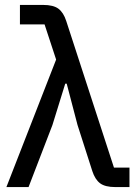

<svg xmlns="http://www.w3.org/2000/svg" viewBox="-20 -760 555 780"><path d="M161 -661H61V-740H155Q197 -740 217.5 -724.5Q238 -709 249 -675L443 -79H506V0H449Q407 0 386.5 -15.5Q366 -31 355 -65L295 -252L251 -420H245L193 -252L96 0H6L208 -518Z"/></svg>

Font: IBM Plex Sans Text
Style: Regular
Weight: 450
Designer: Mike Abbink, Paul van der Laan, Pieter van Rosmalen
Foundry: Bold Monday
Version: Version 3.005